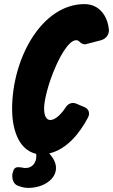

<svg xmlns="http://www.w3.org/2000/svg" viewBox="-20 -751 551 936"><path d="M511 -604C506 -671 465 -731 392 -731C185 -731 39 -469 39 -219C39 -138 62 -23 156 -1C157 2 157 6 157 11C157 44 135 68 106 68C101 68 97 68 94 67C84 65 76 64 70 64C53 64 46 72 42 92C39 99 40 102 40 109C40 122 45 143 62 152L72 156C87 162 103 165 118 165C190 165 253 124 253 68C253 45 242 21 220 -3C308 -24 369 -103 409 -178C412 -184 414 -190 414 -197C414 -205 412 -221 389 -230L351 -246C346 -248 341 -249 336 -249C320 -249 307 -240 297 -223L293 -217C272 -188 246 -166 226 -166C216 -166 209 -170 204 -179C198 -188 195 -203 195 -224C195 -264 218 -352 250 -423C263 -455 311 -555 351 -555C357 -555 362 -553 367 -548C376 -539 385 -535 394 -535C397 -535 399 -535 400 -536L473 -555C496 -562 511 -580 511 -604Z"/></svg>

Font: Bangerz
Style: Bold
Weight: 700
Designer: vernon adams
Foundry: Vernon Adams
Version: Version 2.10;December 28, 2023;FontCreator 13.0.0.2683 64-bi